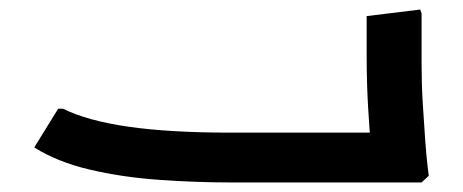

<svg xmlns="http://www.w3.org/2000/svg" viewBox="-20 -382 969 402"><path d="M463.3 0Q389 0 312.7 -5.5Q236.3 -10.9 168.4 -26.8Q100.6 -42.6 51.7 -73.3L101.7 -154.3H112Q163.3 -129 249 -116.7Q334.7 -104.3 463.3 -104.3H753L749.7 0ZM756.7 0 759.7 -42Q759.7 -42 756.7 -74.5Q753.7 -107 750.7 -158Q747.7 -209 747.7 -265V-348.3L859.7 -362L862.7 -354V-247Q862.7 -206 865.2 -165Q867.7 -124 870.2 -89.5Q872.7 -55 875.2 -34.5Q877.7 -14 877.7 -14L862.7 0ZM661.7 0V-104.3H767.7V0ZM661.7 0Q650.7 0 646.2 -15.4Q641.7 -30.9 641.7 -53.3Q641.7 -76.3 646.2 -90.3Q650.7 -104.3 661.7 -104.3Z"/></svg>

Font: Fustat
Style: Regular
Weight: 400
Designer: Mohamed Gaber, Khaled Hosny, Laura Garcia Mut
Foundry: Kief Type Foundry, Alif Type Foundry, Hard Type Foundry
Version: Version 1.007